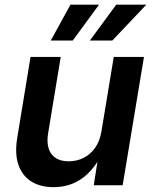

<svg xmlns="http://www.w3.org/2000/svg" viewBox="-20 -773 640 801"><path d="M203.6 7.8Q148.4 7.8 110.6 -15.9Q72.8 -39.6 56.9 -85.4Q41 -131.3 51.8 -197.3L107.4 -535.6H233.4L180.7 -216.8Q171.9 -161.1 194.6 -130.6Q217.3 -100.1 267.1 -100.1Q300.3 -100.1 328.6 -114.3Q356.9 -128.4 376.7 -156.2Q396.5 -184.1 403.3 -225.6L454.6 -535.6H580.6L491.7 0H371.1L392.1 -133.8H406.7Q371.6 -63 320.8 -27.6Q270 7.8 203.6 7.8ZM283.7 -604H191.9L273.9 -753.4H393.1ZM448.7 -604H355L464.8 -753.4H590.3Z"/></svg>

Font: Inter 20pt SemiBold
Style: Italic
Weight: 600
Italic angle: -9.3988°
Version: Version 4.001;git-66647c0bb